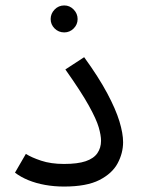

<svg xmlns="http://www.w3.org/2000/svg" viewBox="-20 -679 517 705"><path d="M35 -45 75 -114Q95 -101 131 -89Q167 -77 215 -77Q265 -77 294.5 -87Q324 -97 337.5 -116.5Q351 -136 351 -162Q351 -182 342.5 -211.5Q334 -241 306 -291.5Q278 -342 220 -424L289 -469Q342 -396 373.5 -337Q405 -278 418.5 -233.5Q432 -189 432 -157Q432 -117 412 -79.5Q392 -42 345 -18Q298 6 215 6Q179 6 145.5 0Q112 -6 84 -17.5Q56 -29 35 -45ZM216 -560Q195 -560 180.5 -574.5Q166 -589 166 -609Q166 -629 180.5 -644Q195 -659 216 -659Q236 -659 250.5 -644Q265 -629 265 -609Q265 -589 250.5 -574.5Q236 -560 216 -560Z"/></svg>

Font: Farlight84_Sys_V01
Style: Regular
Weight: 400
Designer: Ryoko NISHIZUKA  (kana, bopomofo & ideographs); Paul D. Hunt (Latin, Greek & Cyrillic); Sandoll Communications , Soo-you
Foundry: Adobe
Version: Version 2.004;October 29, 2024;FontCreator 14.0.0.2814 64-bi